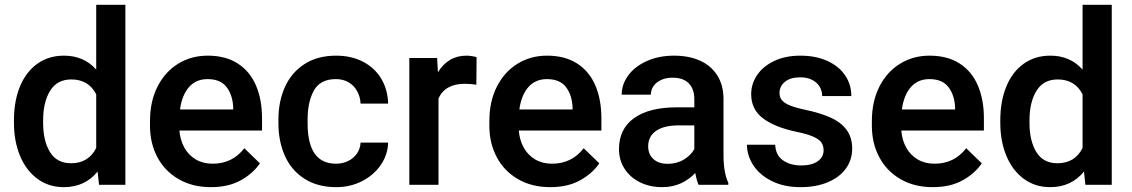

<svg xmlns="http://www.w3.org/2000/svg" viewBox="-20 -770 4715 800"><path d="M502.4 -750V0H392.6L386.7 -55.2Q334 9.8 245.6 9.8Q183.1 9.8 136 -24.9Q88.9 -59.6 63.5 -120.6Q38.1 -181.6 38.1 -258.3V-268.6Q38.1 -348.6 63.2 -409.7Q88.4 -470.7 135.5 -504.4Q182.6 -538.1 246.6 -538.1Q329.6 -538.1 380.9 -480V-750ZM380.9 -153.3V-377Q349.1 -439 277.3 -439Q217.8 -439 188.7 -391.6Q159.7 -344.2 159.7 -268.6V-258.3Q159.7 -183.1 188.2 -136.5Q216.8 -89.8 276.4 -89.8Q348.6 -89.8 380.9 -153.3Z M1071.8 -226.1H727.5Q731 -185.5 748.5 -154.3Q766.1 -123 796.1 -105.5Q826.2 -87.9 866.2 -87.9Q948.2 -87.9 998 -152.3L1063 -89.4Q1034.2 -46.9 982.9 -18.6Q931.6 9.8 858.9 9.8Q781.7 9.8 724.1 -23.7Q666.5 -57.1 635.7 -115.2Q605 -173.3 605 -245.6V-265.6Q605 -347.2 636.2 -408.9Q667.5 -470.7 722.2 -504.4Q776.9 -538.1 845.2 -538.1Q919.9 -538.1 970.7 -505.4Q1021.5 -472.7 1046.6 -413.8Q1071.8 -355 1071.8 -277.3ZM951.7 -323.2Q949.2 -374.5 923.8 -407.5Q898.4 -440.4 844.7 -440.4Q796.9 -440.4 767.6 -407.2Q738.3 -374 730 -314H951.7Z M1597.2 -175.8Q1595.7 -125 1566.4 -82.5Q1537.1 -40 1488.3 -15.1Q1439.5 9.8 1381.3 9.8Q1302.7 9.8 1248.3 -25.4Q1193.8 -60.5 1167 -120.8Q1140.1 -181.2 1140.1 -255.9V-272.5Q1140.1 -347.2 1167.2 -407.5Q1194.3 -467.8 1248.5 -502.9Q1302.7 -538.1 1380.9 -538.1Q1443.8 -538.1 1492.4 -512.9Q1541 -487.8 1568.4 -442.4Q1595.7 -397 1597.2 -338.4H1482.4Q1481 -366.7 1468.3 -389.9Q1455.6 -413.1 1432.9 -426.8Q1410.2 -440.4 1379.4 -440.4Q1314.5 -440.4 1288.1 -393.1Q1261.7 -345.7 1261.7 -272.5V-255.9Q1261.7 -87.9 1379.9 -87.9Q1407.7 -87.9 1430.7 -99.1Q1453.6 -110.4 1467.3 -130.4Q1481 -150.4 1482.4 -175.8Z M1965.8 -531.7 1964.8 -417Q1940.4 -420.9 1916.5 -420.9Q1835 -420.9 1807.1 -359.9V0H1685.5V-528.3H1801.3L1804.7 -468.8Q1824.7 -502 1854.5 -520Q1884.3 -538.1 1923.3 -538.1Q1933.6 -538.1 1946.5 -536.1Q1959.5 -534.2 1965.8 -531.7Z M2485.8 -226.1H2141.6Q2145 -185.5 2162.6 -154.3Q2180.2 -123 2210.2 -105.5Q2240.2 -87.9 2280.3 -87.9Q2362.3 -87.9 2412.1 -152.3L2477.1 -89.4Q2448.2 -46.9 2397 -18.6Q2345.7 9.8 2272.9 9.8Q2195.8 9.8 2138.2 -23.7Q2080.6 -57.1 2049.8 -115.2Q2019 -173.3 2019 -245.6V-265.6Q2019 -347.2 2050.3 -408.9Q2081.5 -470.7 2136.2 -504.4Q2190.9 -538.1 2259.3 -538.1Q2334 -538.1 2384.8 -505.4Q2435.5 -472.7 2460.7 -413.8Q2485.8 -355 2485.8 -277.3ZM2365.7 -323.2Q2363.3 -374.5 2337.9 -407.5Q2312.5 -440.4 2258.8 -440.4Q2210.9 -440.4 2181.6 -407.2Q2152.3 -374 2144 -314H2365.7Z M3014.6 -8.3V0H2890.6Q2882.8 -17.1 2877 -49.3Q2852.1 -22.5 2817.4 -6.3Q2782.7 9.8 2738.8 9.8Q2687 9.8 2646 -10.7Q2605 -31.2 2582 -67.4Q2559.1 -103.5 2559.1 -148.4Q2559.1 -232.9 2621.8 -277.8Q2684.6 -322.8 2799.8 -322.8H2873V-356.9Q2873 -398.9 2850.1 -422.6Q2827.1 -446.3 2782.2 -446.3Q2755.4 -446.3 2734.9 -437Q2714.4 -427.7 2703.1 -411.6Q2691.9 -395.5 2691.9 -375.5H2570.3Q2570.3 -418 2597.4 -455.3Q2624.5 -492.7 2674.6 -515.4Q2724.6 -538.1 2789.1 -538.1Q2849.6 -538.1 2896 -517.6Q2942.4 -497.1 2968.5 -456.1Q2994.6 -415 2994.6 -356V-123Q2994.6 -50.8 3014.6 -8.3ZM2873 -148.9V-247.6H2809.6Q2746.1 -247.6 2713.4 -224.6Q2680.7 -201.7 2680.7 -160.2Q2680.7 -127.9 2702.1 -107.7Q2723.6 -87.4 2762.2 -87.4Q2800.3 -87.4 2829.8 -105.5Q2859.4 -123.5 2873 -148.9Z M3109.9 -377.4Q3109.9 -420.9 3135 -457.8Q3160.2 -494.6 3206.8 -516.4Q3253.4 -538.1 3314.5 -538.1Q3379.4 -538.1 3427.5 -516.1Q3475.6 -494.1 3501.5 -455.8Q3527.3 -417.5 3527.3 -369.6H3405.8Q3405.8 -390.6 3395.3 -408.4Q3384.8 -426.3 3364.3 -437Q3343.8 -447.8 3314.5 -447.8Q3272.9 -447.8 3250.5 -429.2Q3228 -410.6 3228 -382.8Q3228 -365.2 3237.5 -353Q3247.1 -340.8 3270.5 -331.1Q3293.9 -321.3 3335.4 -312.5Q3399.9 -298.8 3442.4 -279.3Q3484.9 -259.8 3507.8 -228.5Q3530.8 -197.3 3530.8 -150.4Q3530.8 -104 3504.2 -67.4Q3477.5 -30.8 3428.7 -10.5Q3379.9 9.8 3315.9 9.8Q3246.6 9.8 3195.8 -15.6Q3145 -41 3118.7 -81.5Q3092.3 -122.1 3092.3 -167H3210Q3211.9 -122.6 3242.9 -101.6Q3273.9 -80.6 3317.9 -80.6Q3362.3 -80.6 3387 -97.9Q3411.6 -115.2 3411.6 -144Q3411.6 -162.6 3402.8 -175.8Q3394 -189 3369.4 -200.2Q3344.7 -211.4 3299.3 -220.7Q3208.5 -239.7 3159.2 -276.9Q3109.9 -314 3109.9 -377.4Z M4079.6 -226.1H3735.4Q3738.8 -185.5 3756.3 -154.3Q3773.9 -123 3804 -105.5Q3834 -87.9 3874 -87.9Q3956.1 -87.9 4005.9 -152.3L4070.8 -89.4Q4042 -46.9 3990.7 -18.6Q3939.5 9.8 3866.7 9.8Q3789.6 9.8 3731.9 -23.7Q3674.3 -57.1 3643.6 -115.2Q3612.8 -173.3 3612.8 -245.6V-265.6Q3612.8 -347.2 3644 -408.9Q3675.3 -470.7 3730 -504.4Q3784.7 -538.1 3853 -538.1Q3927.7 -538.1 3978.5 -505.4Q4029.3 -472.7 4054.4 -413.8Q4079.6 -355 4079.6 -277.3ZM3959.5 -323.2Q3957 -374.5 3931.6 -407.5Q3906.2 -440.4 3852.5 -440.4Q3804.7 -440.4 3775.4 -407.2Q3746.1 -374 3737.8 -314H3959.5Z M4612.3 -750V0H4502.4L4496.6 -55.2Q4443.8 9.8 4355.5 9.8Q4293 9.8 4245.8 -24.9Q4198.7 -59.6 4173.3 -120.6Q4147.9 -181.6 4147.9 -258.3V-268.6Q4147.9 -348.6 4173.1 -409.7Q4198.2 -470.7 4245.4 -504.4Q4292.5 -538.1 4356.4 -538.1Q4439.5 -538.1 4490.7 -480V-750ZM4490.7 -153.3V-377Q4459 -439 4387.2 -439Q4327.6 -439 4298.6 -391.6Q4269.5 -344.2 4269.5 -268.6V-258.3Q4269.5 -183.1 4298.1 -136.5Q4326.7 -89.8 4386.2 -89.8Q4458.5 -89.8 4490.7 -153.3Z"/></svg>

Font: Heebo Medium
Style: Regular
Weight: 500
Designer: Oded Ezer
Foundry: Meir Sadan
Version: Version 2.001; ttfautohint (v1.5.14-ce02) -l 8 -r 50 -G 200 